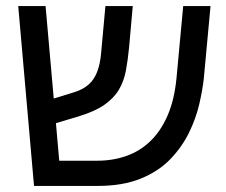

<svg xmlns="http://www.w3.org/2000/svg" viewBox="-20 -612 743 632"><path d="M92 0 40 -592H130L175 -83H301Q351 -83 395.5 -98.5Q440 -114 474.5 -147Q509 -180 531.5 -231.5Q554 -283 561 -355L583 -592H673L651 -355Q647 -317 636 -269.5Q625 -222 602 -175Q579 -128 540.5 -88Q502 -48 443 -24Q384 0 301 0ZM149 -202 142 -283 226 -309Q254 -318 272 -334Q290 -350 300 -376Q310 -402 313 -439L327 -592H417L405 -457Q401 -415 394.5 -380Q388 -345 371.5 -317Q355 -289 323.5 -267Q292 -245 239 -229Z"/></svg>

Font: Noto Sans Hebrew
Style: Regular
Weight: 400
Designer: Monotype Design Team
Foundry: Monotype Imaging Inc.
Version: Version 2.003